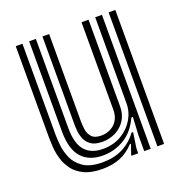

<svg xmlns="http://www.w3.org/2000/svg" viewBox="-114 -699 764 808"><g transform="rotate(-20 268.0 -295.0)"><path d="M211 10.5Q160.5 10.5 128.8 -4.9Q97 -20.2 79.2 -44.6Q61.5 -69 53.9 -96.4Q46.2 -123.8 44.6 -148.4Q43 -173 43 -188.2V-600H73V-194.2Q73 -175.8 75.8 -146.1Q78.5 -116.5 91.5 -86.5Q104.5 -56.5 135 -36Q165.5 -15.5 221 -15.5Q271.8 -15.5 310.8 -35.1Q349.8 -54.8 376.5 -91.5H383.5L373.2 -22.5V0H343.2L343 -4L358.2 -48H352.8Q325.5 -18 290.8 -3.8Q256 10.5 211 10.5ZM459 0V-600H489V0ZM249 -97Q216.5 -97 198.8 -109.2Q181 -121.5 173.4 -139.6Q165.8 -157.8 164.1 -176Q162.5 -194.2 162.5 -206.2V-600H192.5V-208Q192.5 -193.5 195 -173.5Q197.5 -153.5 210.4 -138.4Q223.2 -123.2 253.8 -123.2Q275.2 -123.2 294.4 -132.6Q313.5 -142 325.5 -161Q337.5 -180 337.5 -208.8V-600H369V-212Q369 -176.2 352.5 -150.5Q336 -124.8 308.8 -110.9Q281.5 -97 249 -97ZM230 -42Q169 -42.5 136 -79.9Q103 -117.2 103 -196.2V-600H133V-200.2Q133 -132 160.4 -100Q187.8 -68 241.5 -68Q287.8 -68 323.1 -88.6Q358.5 -109.2 378.6 -142.8Q398.8 -176.2 398.8 -214.8V-600H429V0H400V-72L404.5 -151.5H397.5Q372 -95 327 -68.2Q282 -41.5 230 -42Z"/></g></svg>

Font: Big Shoulders Inline Text Thin Black
Style: Regular
Weight: 900
Version: Version 2.002